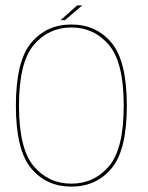

<svg xmlns="http://www.w3.org/2000/svg" viewBox="-20 -689 551 713"><path d="M245 4Q337.5 4 394.2 -63.8Q451 -131.5 451 -296.5Q451 -462 394.2 -530Q337.5 -598 245 -598Q152.5 -598 95.8 -530Q39 -462 39 -296.5Q39 -131.5 95.8 -63.8Q152.5 4 245 4ZM245 -7Q160.5 -7 105.5 -71.5Q50.5 -136 50.5 -296.5Q50.5 -457.5 105.5 -522.2Q160.5 -587 245 -587Q329.5 -587 384.5 -522.2Q439.5 -457.5 439.5 -296.5Q439.5 -136 384.5 -71.5Q329.5 -7 245 -7ZM205 -614H221L285.5 -669H266.5Z"/></svg>

Font: Anybody Thin
Style: Regular
Weight: 100
Designer: Tyler Finck
Foundry: Etcetera Type Company
Version: Version 1.114;gftools[0.9.25]